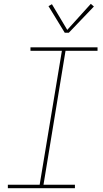

<svg xmlns="http://www.w3.org/2000/svg" viewBox="-20 -982 540 1002"><path d="M21 0V-18H187L303 -717H139V-735H489V-717H322L207 -18H371V0ZM318 -811 233 -950 251 -960 331 -826 454 -962 470 -948 339 -811Z"/></svg>

Font: Iosevka SS04 Thin Oblique
Style: Regular
Weight: 100
Italic angle: -9°
Monospace: yes
Designer: Belleve Invis
Foundry: Belleve Invis
Version: Version 19.0.0; ttfautohint (v1.8.4)